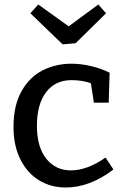

<svg xmlns="http://www.w3.org/2000/svg" viewBox="-20 -823 554 853"><path d="M484 -70Q379 10 272 10Q206 10 153.5 -22Q101 -54 70.5 -115Q40 -176 40 -259Q40 -354 75.5 -417.5Q111 -481 169.5 -510.5Q228 -540 298 -540Q340 -540 386 -529Q432 -518 467 -500L463 -367H397L384 -453Q346 -467 298 -467Q225 -467 184.5 -413Q144 -359 144 -265Q144 -170 185.5 -118Q227 -66 295 -66Q367 -66 449 -123ZM285 -706 417 -803 451 -764 316 -631 258 -626 115 -764 150 -803Z"/></svg>

Font: Bitter Pro Medium
Style: Regular
Weight: 500
Designer: Sol Matas, and Bitter project Authors
Foundry: Sol Matas
Version: Version 1.010